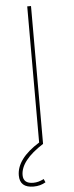

<svg xmlns="http://www.w3.org/2000/svg" viewBox="-64 -761 388 1013"><g transform="rotate(-5 130.5 -255.0)"><path d="M-1 155Q-1 67 121 -9V-730H141V0Q19 78 19 155Q19 200 72 200Q100 200 128 185L136 203Q108 220 72 220Q-1 220 -1 155Z"/></g></svg>

Font: Enso Thin
Style: Regular
Weight: 100
Designer: Coji Morishita
Foundry: UNDERFOREST DESIGN
Version: Version 1.000